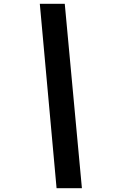

<svg xmlns="http://www.w3.org/2000/svg" viewBox="-20 -803 600 1008"><path d="M277 185 189 -783H320L410 185Z"/></svg>

Font: Ubuntu Sans Mono
Style: Italic
Weight: 400
Italic angle: -13.5°
Monospace: yes
Designer: Dalton Maag Ltd
Foundry: Dalton Maag Ltd
Version: Version 1.006